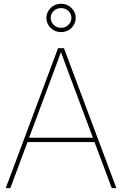

<svg xmlns="http://www.w3.org/2000/svg" viewBox="-20 -978 635 998"><path d="M9.8 0 281.7 -727.5H312.5L585 0H561L471.2 -239.7H123L33.7 0ZM131.3 -262.2H462.9L350.1 -563.5Q336.4 -599.6 323.2 -635.5Q310.1 -671.4 296.9 -707.5Q283.7 -671.4 270.5 -635.5Q257.3 -599.6 243.7 -563.5ZM297.4 -811Q266.1 -811 243.7 -832.8Q221.2 -854.5 221.2 -884.8Q221.2 -915 243.7 -936.8Q266.1 -958.5 297.4 -958.5Q329.1 -958.5 351.3 -936.8Q373.5 -915 373.5 -884.8Q373.5 -854.5 351.3 -832.8Q329.1 -811 297.4 -811ZM297.4 -833.5Q319.8 -833.5 335.4 -848.6Q351.1 -863.8 351.1 -884.8Q351.1 -906.2 335.4 -921.1Q319.8 -936 297.4 -936Q274.9 -936 259.3 -921.1Q243.7 -906.2 243.7 -884.8Q243.7 -863.8 259.3 -848.6Q274.9 -833.5 297.4 -833.5Z"/></svg>

Font: Inter Display Thin
Style: Regular
Weight: 100
Designer: Rasmus Andersson
Foundry: rsms
Version: Version 4.000;git-a52131595